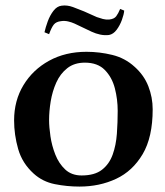

<svg xmlns="http://www.w3.org/2000/svg" viewBox="-20 -677 607 708"><path d="M104 -37Q62 -75 47 -127.5Q32 -180 32 -233Q32 -306 66.5 -363Q101 -420 161 -453Q221 -486 299 -486Q347 -486 394 -474.5Q441 -463 476 -431Q511 -400 527 -359Q543 -318 543 -274Q543 -171 506 -108.5Q469 -46 408 -17.5Q347 11 273 11Q227 11 182 2Q137 -7 104 -37ZM293 -446Q254 -446 228 -425.5Q202 -405 187.5 -372.5Q173 -340 167 -303.5Q161 -267 161 -234Q161 -209 166 -174.5Q171 -140 184 -107Q197 -74 220.5 -52Q244 -30 281 -30Q329 -30 356 -51Q383 -72 395.5 -107Q408 -142 411 -184Q414 -226 414 -268Q414 -311 403.5 -351.5Q393 -392 366.5 -419Q340 -446 293 -446ZM290 -635 337 -614Q348 -610 359.5 -607Q371 -604 383 -605Q401 -607 408.5 -617Q416 -627 423 -644L438 -638Q437 -624 429.5 -603.5Q422 -583 410 -567Q398 -551 382 -548Q366 -546 349.5 -549.5Q333 -553 318 -560L255 -590Q244 -595 231 -598Q218 -601 205 -599Q187 -597 178.5 -586.5Q170 -576 161 -551L144 -558Q148 -576 156 -598Q164 -620 177 -637Q190 -654 207 -656Q227 -659 249 -651Q271 -643 290 -635Z"/></svg>

Font: Aref Ruqaa Ink
Style: Bold
Weight: 700
Designer: Abdullah Aref
Version: Version 1.005